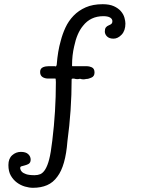

<svg xmlns="http://www.w3.org/2000/svg" viewBox="-20 -721 736 914"><path d="M390 -345Q376 -341 361 -346Q347 -342 332 -347Q324 -347 322.5 -346Q321 -345 321 -343Q321 -338 321 -343Q321 -196 301 -49Q292 69 253 120Q233 148 204 160.5Q175 173 137 173Q119 173 98.5 167Q78 161 60.5 148Q43 135 31.5 115Q20 95 20 64.5Q20 34 38 18Q56 2 79.5 2Q103 2 114.5 13Q126 24 126 39Q126 54 115 60Q107 64 97.5 66.5Q88 69 81 71Q76 73 76 80Q77 81 77.5 85.5Q78 90 84 96.5Q90 103 104 108Q118 113 145 113Q160 113 172 108Q199 96 214 38Q222 8 229 -52Q246 -190 246 -330Q246 -341 245 -346Q245 -347 242 -347H210Q193 -347 182 -354.5Q171 -362 171 -378.5Q171 -395 185 -401Q197 -406 213 -406H243Q245 -402 248 -407Q249 -410 250 -413Q255 -478 269 -526Q277 -558 291.5 -589.5Q306 -621 330 -646Q354 -671 388 -686Q422 -701 469 -701Q501 -701 522 -691.5Q543 -682 555.5 -667.5Q568 -653 572.5 -636.5Q577 -620 577 -609Q577 -575 559 -556Q541 -537 520.5 -537Q500 -537 489.5 -547.5Q479 -558 479 -571Q479 -584 484 -590.5Q489 -597 498 -600.5Q507 -604 511 -608Q515 -612 515 -620Q515 -631 504 -637.5Q493 -644 472 -644Q411 -644 375 -598Q346 -563 333 -500Q323 -458 323 -410Q323 -406 324 -406H393Q404 -406 416 -401Q430 -395 430 -376Q430 -357 414 -351Q401 -345 390 -345Z"/></svg>

Font: Scratch Savers
Style: Book
Weight: 400
Designer: Pablo Impallari, Rodrigo Fuenzalida, Brenda Gallo
Foundry: Pablo Impallari, Rodrigo Fuenzalida, Brenda Gallo
Version: Version 4.0b1